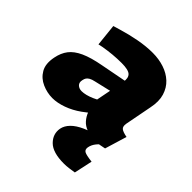

<svg xmlns="http://www.w3.org/2000/svg" viewBox="-214 -664 1006 1006"><g transform="rotate(45 289.5 -161.0)"><path d="M517 0Q500 4 484 6.5Q468 9 458 9Q379 9 345.5 -29.5Q312 -68 312 -121L305 -145L338 -314Q344 -348 328 -363Q312 -378 262 -378Q230 -378 197 -375Q164 -372 130 -366L107 -361L94 -484L131 -495Q184 -511 237.5 -521Q291 -531 340 -531Q385 -531 424.5 -518Q464 -505 492 -479Q520 -453 532 -413.5Q544 -374 533 -321L504 -170Q500 -147 511 -137.5Q522 -128 554 -122ZM135 9Q96 9 58.5 -7.5Q21 -24 1 -58.5Q-19 -93 -8 -148Q0 -189 21.5 -217Q43 -245 85.5 -264.5Q128 -284 199 -297L350 -326L330 -234L232 -211Q213 -207 202.5 -201Q192 -195 187 -187.5Q182 -180 180 -169Q175 -148 187 -136.5Q199 -125 218 -125Q232 -125 250 -129.5Q268 -134 288 -143L319 -158L348 -90L294 -49Q255 -21 213 -6Q171 9 135 9ZM420 209Q338 209 303.5 174.5Q269 140 277 94Q282 68 304 45.5Q326 23 366 5L438 -24H510L509 -18Q484 0 468.5 19Q453 38 449 60Q446 79 459 86.5Q472 94 516 99L494 201Q475 204 457 206.5Q439 209 420 209Z"/></g></svg>

Font: REM ExtraBold
Style: Italic
Weight: 800
Italic angle: -11°
Designer: Octavio Pardo
Foundry: Ashler Design
Version: Version 1.005;gftools[0.9.28]